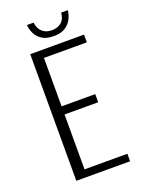

<svg xmlns="http://www.w3.org/2000/svg" viewBox="-138 -779 619 842"><g transform="rotate(-20 172.0 -358.0)"><path d="M68 0V-591H319V-555H119V-329H276V-291H119V-35H319V0ZM193 -630Q157 -630 136.5 -644.5Q116 -659 107.5 -679Q99 -699 98 -716H129Q133 -686 150.5 -671.5Q168 -657 193 -657Q220 -657 237.5 -671Q255 -685 258 -716H289Q287 -697 277.5 -677Q268 -657 247.5 -643.5Q227 -630 193 -630Z"/></g></svg>

Font: Alumni Sans Thin Light
Style: Regular
Weight: 300
Version: Version 1.018